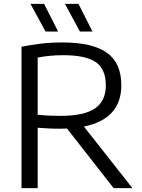

<svg xmlns="http://www.w3.org/2000/svg" viewBox="-20 -966 730 986"><path d="M90.5 0V-726Q135 -735 187.2 -741.5Q239.5 -748 301.5 -748Q454 -748 528.5 -695.5Q603 -643 603 -528Q603 -355.5 411 -316L660 0H563.5L324 -306Q306.5 -305 287.5 -305Q254.5 -305 228.2 -306.5Q202 -308 173.5 -310V0ZM289.5 -371Q413 -371 468.2 -409.5Q523.5 -448 523.5 -527Q523.5 -611.5 471.8 -647Q420 -682.5 306 -682.5Q264.5 -682.5 234 -679.2Q203.5 -676 173.5 -670.5V-376.5Q205 -373.5 229.5 -372.2Q254 -371 289.5 -371ZM390.5 -804 313.5 -946H383L455 -804ZM214 -804 136.5 -946H206.5L278.5 -804Z"/></svg>

Font: Encode Sans SemiExpanded SemiExpanded
Style: Regular
Weight: 400
Width: 6
Designer: Multiple Designers
Foundry: Impallari Type
Version: Version 3.000; ttfautohint (v1.8.3) -l 8 -r 50 -G 200 -x 14 